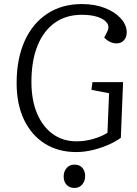

<svg xmlns="http://www.w3.org/2000/svg" viewBox="-20 -736 676 947"><path d="M587 -331 576 -56Q546 -35 509 -19.5Q472 -4 433 5Q394 14 355 14Q268 14 202 -27Q136 -68 99 -144.5Q62 -221 62 -326Q62 -445 101 -532.5Q140 -620 212.5 -668Q285 -716 384 -716Q448 -716 497.5 -696.5Q547 -677 576 -645Q605 -613 605 -576Q605 -552 591 -537Q577 -522 556 -522Q538 -522 522.5 -529.5Q507 -537 494 -550L509 -580Q521 -604 508 -622.5Q495 -641 463 -652Q431 -663 383 -663Q305 -663 249.5 -623Q194 -583 164.5 -509Q135 -435 135 -332Q135 -242 163 -176Q191 -110 241 -74.5Q291 -39 357 -39Q401 -39 442.5 -51.5Q484 -64 510 -81L518 -276L431 -293L436 -331ZM294 135Q294 110 308.5 93Q323 76 347 76Q364 76 375.5 83Q387 90 393.5 103Q400 116 400 133Q400 157 385.5 174Q371 191 347 191Q323 191 308.5 175.5Q294 160 294 135Z"/></svg>

Font: Literata Light
Style: Italic
Weight: 300
Italic angle: -2°
Designer: Latin by Veronika Burian and Jose Scaglione. Greek by Irene Vlachou. Cyrillic by Vera Evstafieva
Foundry: TypeTogether
Version: Version 3.103;gftools[0.9.29]